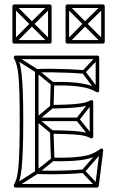

<svg xmlns="http://www.w3.org/2000/svg" viewBox="-20 -839 524 867"><path d="M331 -292V-308H146V-292ZM357 -506 359 -522Q327 -525 287 -526.5Q247 -528 209.5 -528.5Q172 -529 146 -527Q142 -527 140 -524.5Q138 -522 138 -519V-300Q138 -300 138 -300Q138 -300 138 -300V-61Q138 -58 140 -55.5Q142 -53 146 -53Q172 -52 209 -52Q246 -52 285 -53.5Q324 -55 357 -58L355 -74Q323 -71 284.5 -69.5Q246 -68 209 -68Q172 -68 146 -69Q143 -69 148.5 -63.5Q154 -58 154 -61V-300Q154 -300 154 -300Q154 -300 154 -300V-519Q154 -522 148.5 -516.5Q143 -511 146 -511Q172 -513 209.5 -512.5Q247 -512 286.5 -510.5Q326 -509 357 -506ZM426 -575 414 -585 352 -519Q351 -518 350.5 -514.5Q350 -511 352 -509L414 -426L426 -436L364 -519Q363 -521 362.5 -514Q362 -507 364 -509ZM444 -155 432 -165 350 -71Q348 -69 348 -66Q348 -63 350 -61L412 5L424 -5L362 -71Q360 -73 360 -66Q360 -59 362 -61ZM399 -374 387 -384 325 -305Q323 -303 323 -300Q323 -297 325 -295L387 -217L399 -227L337 -305Q336 -307 336 -300Q336 -293 337 -295ZM54 -587 46 -573 142 -512Q142 -512 141.5 -512.5Q141 -513 141 -513L212 -455L222 -467L151 -525Q151 -525 151 -525.5Q151 -526 150 -526ZM46 -7 54 7 150 -54Q151 -54 151 -54.5Q151 -55 151 -55L223 -113L213 -125L141 -67Q141 -67 141.5 -67.5Q142 -68 142 -68ZM219 -351 209 -363 141 -306Q138 -304 138 -300Q138 -296 141 -294L209 -237L219 -249L151 -306Q148 -308 148 -300Q148 -292 151 -294ZM50 8H418Q421 8 423 6Q425 4 426 1L446 -159Q447 -164 442.5 -167Q438 -170 433 -166Q417 -154 395 -144.5Q373 -135 332 -130.5Q291 -126 218 -127L226 -119Q225 -143 224 -173Q223 -203 222 -243L214 -235Q277 -234 310.5 -232Q344 -230 360.5 -226Q377 -222 389 -215Q394 -213 397.5 -215.5Q401 -218 401 -222V-379Q401 -384 397.5 -386Q394 -388 389 -386Q377 -379 360 -375Q343 -371 310 -368.5Q277 -366 214 -365L222 -357Q223 -389 223.5 -415Q224 -441 225 -461L217 -453Q288 -454 326 -449.5Q364 -445 383.5 -438Q403 -431 416 -423Q421 -421 424.5 -423.5Q428 -426 428 -430V-580Q428 -583 425.5 -585.5Q423 -588 420 -588H50Q46 -588 43.5 -584.5Q41 -581 43 -576Q50 -563 55 -546Q60 -529 63 -500Q66 -471 67.5 -422.5Q69 -374 69 -299Q69 -218 67.5 -166.5Q66 -115 63 -83.5Q60 -52 55 -34.5Q50 -17 43 -4Q41 0 43.5 4Q46 8 50 8ZM50 -8 57 4Q64 -10 69 -28Q74 -46 77.5 -78Q81 -110 83 -163Q85 -216 85 -299Q85 -376 83 -425.5Q81 -475 77.5 -505Q74 -535 69 -553Q64 -571 57 -584L50 -572H420L412 -580V-430L424 -437Q410 -445 389.5 -452.5Q369 -460 329.5 -465Q290 -470 217 -469Q214 -469 211.5 -467Q209 -465 209 -461Q208 -441 207.5 -415Q207 -389 206 -357Q206 -354 208.5 -351.5Q211 -349 214 -349Q280 -350 314.5 -353Q349 -356 366.5 -360.5Q384 -365 397 -372L385 -379V-222L397 -229Q384 -236 366.5 -240.5Q349 -245 314.5 -247.5Q280 -250 214 -251Q211 -251 208.5 -248.5Q206 -246 206 -243Q207 -203 208 -173Q209 -143 210 -119Q210 -115 212.5 -113Q215 -111 218 -111Q294 -110 337 -115Q380 -120 403 -130.5Q426 -141 443 -154L430 -161L410 -1L418 -8ZM50 -817 38 -805 118 -725Q118 -725 118 -725Q118 -725 118 -725L199 -644L211 -656L130 -737Q130 -737 130 -737Q130 -737 130 -737ZM211 -805 199 -817 118 -737Q118 -737 118 -737Q118 -737 118 -737L38 -656L50 -644L130 -725Q130 -725 130 -725Q130 -725 130 -725ZM290 -817 278 -805 358 -725Q358 -725 358 -725Q358 -725 358 -725L439 -644L451 -656L370 -737Q370 -737 370 -737Q370 -737 370 -737ZM451 -805 439 -817 358 -737Q358 -737 358 -737Q358 -737 358 -737L278 -656L290 -644L370 -725Q370 -725 370 -725Q370 -725 370 -725ZM44 -642H205Q208 -642 210.5 -644.5Q213 -647 213 -650V-811Q213 -814 210.5 -816.5Q208 -819 205 -819H44Q41 -819 38.5 -816.5Q36 -814 36 -811V-650Q36 -647 38.5 -644.5Q41 -642 44 -642ZM284 -642H445Q448 -642 450.5 -644.5Q453 -647 453 -650V-811Q453 -814 450.5 -816.5Q448 -819 445 -819H284Q281 -819 278.5 -816.5Q276 -814 276 -811V-650Q276 -647 278.5 -644.5Q281 -642 284 -642ZM44 -658 52 -650V-811L44 -803H205L197 -811V-650L205 -658ZM284 -658 292 -650V-811L284 -803H445L437 -811V-650L445 -658Z"/></svg>

Font: Tilt Prism
Style: Regular
Weight: 400
Version: Version 1.000